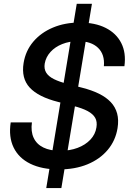

<svg xmlns="http://www.w3.org/2000/svg" viewBox="-20 -854 671 981"><path d="M216.3 106.9 372.1 -834.5H449.7L293.5 106.9ZM280.8 11.7Q194.3 11.7 135 -17.3Q75.7 -46.4 49.6 -100.3Q23.4 -154.3 34.7 -228.5H143.1Q136.7 -182.6 151.9 -149.9Q167 -117.2 201.7 -100.3Q236.3 -83.5 287.1 -83.5Q336.4 -83.5 376.2 -98.4Q416 -113.3 441.7 -140.4Q467.3 -167.5 472.7 -203.1Q477.5 -231.4 466.6 -251.5Q455.6 -271.5 428 -286.4Q400.4 -301.3 354 -313L275.9 -333.5Q175.8 -358.9 131.8 -406.5Q87.9 -454.1 100.6 -532.2Q110.8 -594.7 150.1 -641.1Q189.5 -687.5 250.5 -713.1Q311.5 -738.8 387.2 -738.8Q465.8 -738.8 520 -711.4Q574.2 -684.1 599.6 -634Q625 -584 615.7 -515.6H510.7Q516.1 -575.7 481 -609.6Q445.8 -643.6 379.4 -643.6Q334.5 -643.6 297.9 -628.9Q261.2 -614.3 237.8 -588.4Q214.4 -562.5 208.5 -529.3Q204.1 -502 216.1 -482.7Q228 -463.4 255.6 -449.7Q283.2 -436 326.7 -424.8L399.9 -405.8Q448.2 -393.6 485.1 -375.5Q522 -357.4 545.7 -332.5Q569.3 -307.6 578.4 -274.4Q587.4 -241.2 580.6 -199.2Q570.3 -135.7 530.3 -88.1Q490.2 -40.5 426.8 -14.4Q363.3 11.7 280.8 11.7Z"/></svg>

Font: Inter 28pt Medium
Style: Italic
Weight: 500
Italic angle: -9.3988°
Designer: Rasmus Andersson
Foundry: rsms
Version: Version 4.001;git-66647c0bb